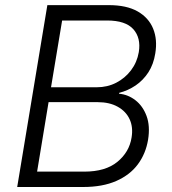

<svg xmlns="http://www.w3.org/2000/svg" viewBox="-20 -748 687 768"><path d="M48.8 0 169.4 -727.5H415Q486.3 -727.5 530.5 -702.4Q574.7 -677.2 592.5 -633.5Q610.4 -589.8 601.1 -534.2Q594.2 -490.7 573.5 -458.7Q552.7 -426.8 522.5 -406.2Q492.2 -385.7 456.5 -376.5V-373Q491.7 -370.1 521.5 -347.2Q551.3 -324.2 566.2 -284.2Q581.1 -244.1 572.3 -189Q563 -133.3 531.5 -90.8Q500 -48.3 445.3 -24.2Q390.6 0 312.5 0ZM128.4 -61.5H317.4Q401.9 -61.5 449.5 -100.6Q497.1 -139.6 506.3 -197.8Q513.2 -239.3 498.5 -271Q483.9 -302.7 450.9 -321Q418 -339.4 370.6 -339.4H174.3ZM184.1 -398.9H366.7Q409.7 -398.9 445.1 -417.2Q480.5 -435.5 504.4 -467.3Q528.3 -499 535.2 -539.6Q544.4 -596.2 513.4 -631.1Q482.4 -666 408.2 -666H228.5Z"/></svg>

Font: Inter 16pt Light
Style: Italic
Weight: 300
Italic angle: -9.3988°
Version: Version 4.001;git-66647c0bb